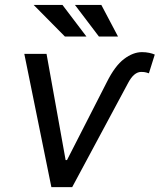

<svg xmlns="http://www.w3.org/2000/svg" viewBox="-20 -766 654 786"><path d="M79.5 -545.5H170.5L248.6 -110.8H254.3L417.6 -430.4Q450.6 -496.4 487.7 -524.5Q524.9 -552.6 561.1 -552.6Q577.1 -552.6 590.6 -549.7Q604 -546.9 613.6 -542.6L589.5 -465.9Q586.3 -467 578.7 -469.3Q571 -471.6 558.2 -471.6Q528.1 -471.6 504.3 -426.1L275.6 0H190.3ZM333.8 -616.5H245.7L117.9 -745.7H235.8ZM463.1 -616.5H384.9L286.9 -745.7H394.9Z"/></svg>

Font: Inter UI
Style: Italic
Weight: 400
Italic angle: -9.39999°
Designer: Rasmus Andersson
Foundry: rsms
Version: 3.2;8d6f07862